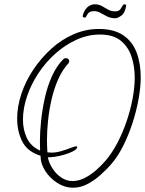

<svg xmlns="http://www.w3.org/2000/svg" viewBox="-20 -859 676 895"><path d="M321 16Q282 16 247.5 -6Q213 -28 191 -62Q169 -96 169 -132V-133Q108 -152 84 -199Q60 -246 60 -306Q60 -363 80 -422.5Q100 -482 136 -535.5Q172 -589 219.5 -632Q267 -675 323.5 -699.5Q380 -724 440 -724Q511 -724 554 -695Q597 -666 616.5 -615Q636 -564 636 -499Q636 -453 626 -397.5Q616 -342 597.5 -285Q579 -228 553.5 -177.5Q528 -127 497 -92Q477 -69 448.5 -43.5Q420 -18 387.5 -1Q355 16 321 16ZM318 -15Q347 -15 376 -30Q405 -45 430 -67.5Q455 -90 472 -110Q502 -145 527 -192.5Q552 -240 570 -293Q588 -346 598 -398.5Q608 -451 608 -497Q608 -551 592.5 -596.5Q577 -642 542 -670Q507 -698 446 -698Q390 -698 337 -674Q284 -650 238.5 -609.5Q193 -569 159 -517.5Q125 -466 106 -410Q87 -354 87 -301Q87 -255 105 -216Q123 -177 167 -157Q167 -168 166.5 -179Q166 -190 166 -200Q166 -242 171.5 -295Q177 -348 189 -402.5Q201 -457 222.5 -504.5Q244 -552 275 -583Q280 -588 287 -588Q293 -588 298 -584Q303 -580 303 -573L300 -565Q271 -534 251.5 -490Q232 -446 220.5 -396Q209 -346 204 -297Q199 -248 199 -207Q199 -193 199.5 -178Q200 -163 201 -149L212 -148Q235 -146 261.5 -153.5Q288 -161 308.5 -169Q329 -177 334 -177Q340 -177 340 -172Q337 -162 319 -153Q301 -144 278 -137.5Q255 -131 234 -128Q213 -125 203 -126Q208 -100 224.5 -74Q241 -48 265.5 -31.5Q290 -15 318 -15ZM518 -774Q496 -774 479 -782.5Q462 -791 448 -799Q434 -807 419 -807Q401 -807 393.5 -799.5Q386 -792 380 -779Q378 -777 376 -777Q372 -777 368.5 -779Q365 -781 365 -783Q371 -810 386.5 -824.5Q402 -839 422 -839Q440 -839 454.5 -831Q469 -823 483.5 -814.5Q498 -806 517 -806Q536 -806 543.5 -819.5Q551 -833 557 -839Q560 -839 564.5 -838Q569 -837 568 -832Q563 -799 546 -786.5Q529 -774 518 -774Z"/></svg>

Font: Licorice
Style: Regular
Weight: 400
Designer: Robert E. Leuschke
Foundry: Robert E. Leuschke
Version: Version 1.010; ttfautohint (v1.8.3)